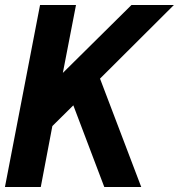

<svg xmlns="http://www.w3.org/2000/svg" viewBox="-31 -749 717 769"><path d="M-11.2 0H132.3L178.7 -244.1L262.7 -327.1L386.7 0H534.7L369.6 -434.1L665.5 -729H495.6L220.7 -457L273.4 -729H129.4Z"/></svg>

Font: Hack
Style: Bold Oblique
Weight: 700
Italic angle: -12°
Monospace: yes
Designer: Christopher Simpkins
Foundry: Christopher Simpkins
Version: Version 2.010